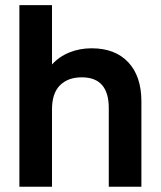

<svg xmlns="http://www.w3.org/2000/svg" viewBox="-20 -710 611 730"><path d="M53.7 -690.4H177.7V-464.8Q205.1 -495.1 244.1 -510.7Q283.2 -526.4 328.1 -526.4Q418 -526.4 467.8 -473.1Q517.6 -419.9 517.6 -324.2V0H393.6V-298.8Q393.6 -416 291 -416Q238.3 -416 208 -385.7Q177.7 -355.5 177.7 -293.9V0H53.7Z"/></svg>

Font: Altinn-DIN Exp
Style: DINExp-Bold
Weight: 700
Width: 7
Designer: Charles Nix
Foundry: Altinn
Version: Version 2.00